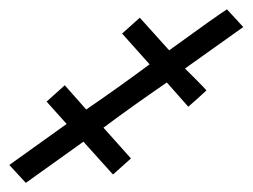

<svg xmlns="http://www.w3.org/2000/svg" viewBox="-66 -208 542 412"><path d="M-46 146 77 58 34 10Q72 -24 73 -25L119 27Q192 -23 255 -70L196 -136L234 -170L297 -100Q399 -174 421 -188L456 -150L331 -61L354 -38Q372 -20 377 -14Q360 2 338 21L292 -31Q219 19 156 66L215 132L177 166H176L113 96L-10 184H-11Z"/></svg>

Font: Coval
Style: Light Italic
Weight: 300
Foundry: Context Ltd
Version: Version 001.000